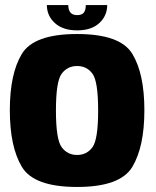

<svg xmlns="http://www.w3.org/2000/svg" viewBox="-20 -737 618 762"><path d="M286 5Q114.5 5 66.8 -74.8Q19 -154.5 19 -299.5Q19 -444.5 66.8 -523.2Q114.5 -602 286 -602Q457.5 -602 505.2 -523.2Q553 -444.5 553 -299.5Q553 -154.5 505.2 -74.8Q457.5 5 286 5ZM286 -122Q324.5 -122 347 -152.8Q369.5 -183.5 369.5 -298.5Q369.5 -414 347 -444.5Q324.5 -475 286 -475Q247.5 -475 224.8 -444.5Q202 -414 202 -298.5Q202 -183.5 224.8 -152.8Q247.5 -122 286 -122ZM286 -616.5Q229.5 -616.5 197.8 -645.5Q166 -674.5 166 -717H251Q251 -677 286 -677Q305 -677 312.8 -687Q320.5 -697 320.5 -717H405.5Q405.5 -674.5 374.2 -645.5Q343 -616.5 286 -616.5Z"/></svg>

Font: Anybody ExtraBold
Style: Regular
Weight: 800
Designer: Tyler Finck
Foundry: Etcetera Type Company
Version: Version 1.010; ttfautohint (v1.8.3) -l 8 -r 50 -G 200 -x 14 